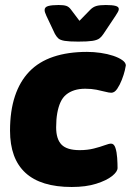

<svg xmlns="http://www.w3.org/2000/svg" viewBox="-20 -738 525 766"><path d="M266 8Q143 8 81.5 -48.5Q20 -105 20 -217Q20 -295 39.5 -354Q59 -413 97 -452.5Q135 -492 193 -511.5Q251 -531 327 -531Q354 -531 381.5 -527Q409 -523 431.5 -515.5Q454 -508 468 -498Q482 -488 482 -477Q482 -474 478 -457Q474 -440 466 -419.5Q458 -399 447.5 -383.5Q437 -368 424 -368Q415 -368 400 -372Q385 -376 365 -380Q345 -384 320 -384Q296 -384 277 -378Q258 -372 244 -360.5Q230 -349 221.5 -330.5Q213 -312 208.5 -287Q204 -262 204 -230Q204 -183 225.5 -161Q247 -139 298 -139Q329 -139 354.5 -145.5Q380 -152 397.5 -158.5Q415 -165 423 -165Q435 -165 440.5 -148Q446 -131 447.5 -108Q449 -85 449 -68Q449 -53 427 -35.5Q405 -18 364 -5Q323 8 266 8ZM402 -718Q428 -718 441 -714.5Q454 -711 454 -702Q454 -697 450.5 -690.5Q447 -684 441 -675L393 -603Q386 -592 377 -585Q368 -578 349 -575Q330 -572 292 -572Q256 -572 238 -575Q220 -578 212.5 -585Q205 -592 199 -603L165 -675Q162 -682 160 -687.5Q158 -693 158 -698Q158 -710 172.5 -714Q187 -718 214 -718Q234 -718 244.5 -714.5Q255 -711 263 -700L297 -655L341 -700Q351 -710 364 -714Q377 -718 402 -718Z"/></svg>

Font: Asap Black
Style: Italic
Weight: 900
Italic angle: -6°
Designer: Pablo Cosgaya
Foundry: Omnibus-Type
Version: Version 3.001